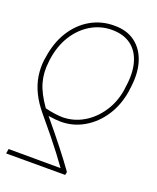

<svg xmlns="http://www.w3.org/2000/svg" viewBox="-138 -636 735 901"><g transform="rotate(20 229.5 -185.5)"><path d="M298.3 183.6H3.4L7.3 160.2L267.1 161.1Q246.1 131.8 223.4 101.8Q200.7 71.8 171.1 35.2Q141.6 -1.5 100.1 -50.8Q67.4 -89.8 48.1 -129.2Q28.8 -168.5 22.5 -208.5Q16.1 -248.5 21 -289.1L22.9 -299.8Q33.7 -378.9 69.3 -435.8Q105 -492.7 158.7 -523.4Q212.4 -554.2 276.9 -553.7Q339.4 -554.2 381.3 -522.5Q423.3 -490.7 440.7 -433.3Q458 -376 445.8 -297.9L444.8 -288.1Q433.6 -216.3 397.5 -161.1Q361.3 -106 308.1 -75Q254.9 -43.9 192.9 -43.9Q180.2 -43.9 165 -45.4Q149.9 -46.9 130.4 -49.8Q160.2 -14.2 184.8 16.4Q209.5 46.9 230 73Q250.5 99.1 268.1 122.6Q285.6 146 301.3 168ZM422.4 -288.1 423.3 -297.9Q435.1 -371.1 420.4 -423.3Q405.8 -475.6 368.2 -503.4Q330.6 -531.2 272.9 -531.2Q216.8 -531.2 168.5 -502.7Q120.1 -474.1 87.6 -422.4Q55.2 -370.6 45.4 -299.8L44.4 -289.1Q37.1 -234.9 50.8 -186Q64.5 -137.2 106 -79.1Q131.8 -72.8 153.3 -69.8Q174.8 -66.9 192.9 -66.4Q249 -66.9 297.4 -95.2Q345.7 -123.5 379.2 -173.6Q412.6 -223.6 422.4 -288.1Z"/></g></svg>

Font: Inter 16pt Thin
Style: Italic
Weight: 250
Italic angle: -9.3988°
Version: Version 4.001;git-66647c0bb